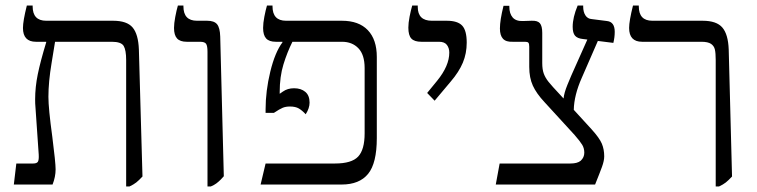

<svg xmlns="http://www.w3.org/2000/svg" viewBox="-20 -667 2736 694"><path d="M495 -29Q482 -15 472.5 -7.5Q463 0 448 7H436V-450Q436 -486 427 -501Q418 -516 384 -516H179Q178 -508 166.5 -439.5Q155 -371 155 -317Q155 -275 169 -173Q181 -79 181 -55Q181 -28 170 0H30L39 -76H100Q113 -76 117 -82.5Q121 -89 120 -108L108 -282Q107 -291 107 -308Q107 -352 116.5 -398.5Q126 -445 147 -514V-516H110Q63 -516 63 -566Q63 -591 77 -647H98V-644Q98 -592 147 -592H389Q439 -592 459.5 -567.5Q480 -543 482 -488Z M730 -480Q730 -501 725 -508.5Q720 -516 703 -516H655Q631 -516 620 -528Q609 -540 609 -566Q609 -582 613.5 -606Q618 -630 623 -647H643V-644Q643 -592 692 -592H729Q754 -592 764.5 -579.5Q775 -567 776 -535L789 -30Q786 -26 778 -18Q770 -10 762 -4Q754 2 742 7H730Z M1342 -461V-168Q1342 -77 1310.5 -38.5Q1279 0 1215 0H922L940 -76H1191Q1251 -76 1274.5 -101Q1298 -126 1298 -185V-421Q1298 -469 1275.5 -492.5Q1253 -516 1216 -516H1037Q1018 -478 1004.5 -434Q991 -390 991 -334V-328Q994 -330 1002.5 -336Q1011 -342 1021 -345Q1031 -348 1043 -348Q1068 -348 1083.5 -335Q1099 -322 1099 -296Q1099 -276 1085 -254Q1072 -268 1060 -275Q1048 -282 1028 -282Q1013 -282 1002 -277.5Q991 -273 970 -259H940V-272Q940 -338 957 -408Q974 -478 1001 -514V-516H977Q953 -516 942 -528Q931 -540 931 -566Q931 -583 935.5 -606.5Q940 -630 945 -647H965V-644Q965 -592 1014 -592H1216Q1277 -592 1309.5 -558Q1342 -524 1342 -461Z M1524 -331 1560 -375Q1604 -429 1604 -477Q1604 -493 1595.5 -504.5Q1587 -516 1567 -516H1503Q1478 -516 1467 -527.5Q1456 -539 1456 -567Q1456 -584 1460.5 -607Q1465 -630 1470 -647H1490V-642Q1490 -592 1541 -592H1595Q1634 -592 1650.5 -574.5Q1667 -557 1667 -513Q1667 -474 1653 -440.5Q1639 -407 1609 -372L1551 -303Z M2083 -386Q2055 -323 2054 -270L2118 -200Q2147 -168 2155.5 -147.5Q2164 -127 2164 -102Q2164 -86 2156 -64Q2148 -42 2131 0H1772L1786 -76H2042Q2067 -76 2079 -86Q2092 -98 2092 -115Q2092 -131 2084.5 -143.5Q2077 -156 2057 -179L1948 -298Q1919 -329 1906 -357.5Q1893 -386 1893 -425V-498Q1893 -509 1890 -512.5Q1887 -516 1878 -516H1833Q1809 -515 1798 -527Q1787 -539 1787 -564Q1787 -594 1800 -646H1821V-643Q1821 -618 1833 -604Q1845 -590 1870 -591L1901 -592Q1923 -593 1931.5 -583Q1940 -573 1940 -548V-439Q1940 -416 1945.5 -401Q1951 -386 1962.5 -371.5Q1974 -357 2006 -323L2017 -311Q2019 -331 2031 -360.5Q2043 -390 2045 -394L2103 -524L2087 -526Q2067 -528 2058.5 -538Q2050 -548 2050 -570Q2050 -604 2068 -647H2088V-643Q2088 -624 2096 -611.5Q2104 -599 2119 -598L2174 -591Q2202 -588 2202 -552Q2202 -532 2197 -512L2141 -519Z M2567 -450Q2567 -475 2564 -488Q2561 -501 2550 -508.5Q2539 -516 2515 -516H2301Q2254 -516 2254 -566Q2254 -591 2268 -647H2289V-644Q2289 -592 2338 -592H2520Q2570 -592 2591 -567.5Q2612 -543 2614 -488L2626 -29Q2613 -15 2603.5 -7.5Q2594 0 2579 7H2567Z"/></svg>

Font: Noto Serif Hebrew Light
Style: Regular
Weight: 300
Designer: Monotype Design Team
Foundry: Monotype Imaging Inc.
Version: Version 1.000